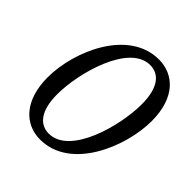

<svg xmlns="http://www.w3.org/2000/svg" viewBox="-200 -859 1004 1004"><g transform="rotate(45 302.0 -357.0)"><path d="M256 11C483 11 601 -282 601 -470C601 -646 508 -725 400 -725C177 -725 54 -443 54 -247C54 -79 141 11 256 11ZM266 -43C201 -43 152 -96 152 -220C152 -379 233 -672 388 -672C456 -672 502 -617 502 -495C502 -335 423 -43 266 -43Z"/></g></svg>

Font: Noto Serif ExtraCondensed
Style: Italic
Weight: 400
Width: 2
Italic angle: -12°
Designer: Monotype Design Team
Foundry: Monotype Imaging Inc.
Version: Version 2.014